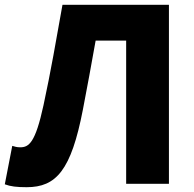

<svg xmlns="http://www.w3.org/2000/svg" viewBox="-33 -765 809 799"><path d="M78 14C201 14 263 -56 312 -309C330 -403 347 -494 365 -596H492V0H670V-745H227C202 -605 178 -465 148 -327C114 -170 87 -152 51 -152C37 -152 28 -155 18 -158L-13 2C11 11 36 14 78 14Z"/></svg>

Font: Noto Sans TC Black
Style: Regular
Weight: 900
Designer: Ryoko NISHIZUKA 西塚涼子 (kana, bopomofo & ideographs); Paul D. Hunt (Latin, Greek & Cyrillic); Sandoll Communications 산돌커뮤니
Foundry: Adobe
Version: Version 2.004;hotconv 1.0.118;makeotfexe 2.5.65603